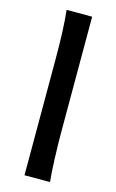

<svg xmlns="http://www.w3.org/2000/svg" viewBox="-121 -830 533 879"><g transform="rotate(15 146.0 -390.5)"><path d="M211.4 0H90.3V-551.8Q90.3 -694.8 80.6 -781.2H201.7V-231.9Q201.7 -178.2 204.3 -107.7Q207 -37.1 211.4 0Z"/></g></svg>

Font: Lesson One Medium
Style: Regular
Weight: 500
Designer: But Ko, Victor Gaultney, Annie Olsen, Julie Remington, Don Collingsworth, Eric Hays, Becca Hirsbrunner
Version: Version 1.100